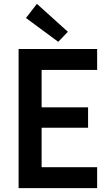

<svg xmlns="http://www.w3.org/2000/svg" viewBox="-20 -973 574 993"><path d="M76.2 -719.7H482.4V-611.3H195.3V-418H435.5V-312.5H195.3V-108.4H482.4V0H76.2ZM114.3 -879.9 170.9 -953.1 331.1 -808.6 281.2 -756.8Z"/></svg>

Font: Reddit Sans Vanilla SemiBold
Style: Regular
Weight: 600
Designer: Stephen Hutchings
Foundry: Reddit
Version: Version 1.013